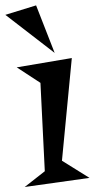

<svg xmlns="http://www.w3.org/2000/svg" viewBox="-78 -708 361 732"><path d="M16.1 4.9 92.8 -55.2 76.2 -392.1 -14.2 -451.2 195.8 -486.8 158.2 -95.2 263.2 -29.8ZM-57.6 -651.4 59.6 -687.5 130.4 -506.3Z"/></svg>

Font: Risque
Style: Regular
Weight: 400
Designer: Astigmatic (AOETI)
Foundry: Astigmatic (AOETI)
Version: Version 1.000